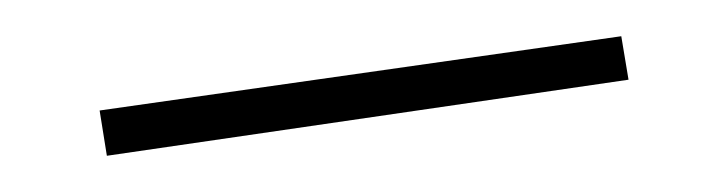

<svg xmlns="http://www.w3.org/2000/svg" viewBox="-20 -275 395 106"><path d="M35 -214 323 -255 327 -231 39 -189Z"/></svg>

Font: Ysabeau Extralight
Style: Italic
Weight: 200
Italic angle: -12°
Designer: Christian Thalmann (Catharsis Fonts)
Version: Version 0.003